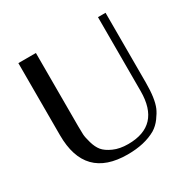

<svg xmlns="http://www.w3.org/2000/svg" viewBox="-152 -808 961 967"><g transform="rotate(-30 328.5 -325.0)"><path d="M582 -662V-256Q582 -163 562 -116Q553 -95 533.5 -68.5Q514 -42 488 -26Q422 12 323 12Q75 12 75 -243V-662H177V-235Q177 -206 178 -188Q179 -170 188.5 -137Q198 -104 214.5 -84Q231 -64 266.5 -48Q302 -32 351 -32Q538 -32 538 -232V-662Z"/></g></svg>

Font: Belleza
Style: Regular
Weight: 400
Designer: Eduardo Rodriguez Tunni
Foundry: Eduardo Rodriguez Tunni
Version: Version 1.001